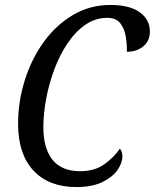

<svg xmlns="http://www.w3.org/2000/svg" viewBox="-20 -745 625 775"><path d="M288 10Q177 10 115 -56.5Q53 -123 53 -245Q53 -335 80 -421Q107 -507 156.5 -575.5Q206 -644 274.5 -684.5Q343 -725 426 -725Q503 -725 544 -695.5Q585 -666 585 -618Q585 -580 558.5 -558Q532 -536 492 -536Q493 -564 488 -596Q483 -628 466 -650.5Q449 -673 413 -673Q365 -673 324.5 -645Q284 -617 252.5 -570Q221 -523 199.5 -465.5Q178 -408 166.5 -347Q155 -286 155 -232Q155 -146 192 -100Q229 -54 303 -54Q363 -54 402 -82.5Q441 -111 464 -145Q474 -134 474 -114Q474 -87 454 -58.5Q434 -30 393 -10Q352 10 288 10Z"/></svg>

Font: Noto Serif Condensed
Style: Italic
Weight: 400
Width: 3
Italic angle: -12°
Designer: Monotype Design Team
Foundry: Monotype Imaging Inc.
Version: Version 2.014; ttfautohint (v1.8.4.7-5d5b)